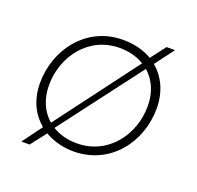

<svg xmlns="http://www.w3.org/2000/svg" viewBox="-109 -676 856 835"><g transform="rotate(20 318.5 -259.0)"><path d="M72 42H110L166 -30C205 -7 251 5 298 5C469 5 576 -138 576 -294C576 -368 548 -431 498 -472L564 -560H525L472 -491C435 -513 390 -525 337 -525C168 -525 61 -380 61 -226C61 -147 92 -88 139 -49ZM300 -33C256 -33 218 -44 187 -63L473 -440C512 -406 536 -355 536 -290C536 -158 445 -33 300 -33ZM101 -230C101 -363 192 -487 336 -487C379 -487 417 -477 449 -457L165 -79C124 -114 101 -167 101 -230Z"/></g></svg>

Font: Fixel Display 20240404 ExLight
Style: Italic
Weight: 200
Italic angle: -10°
Designer: AlfaBravo + MacPaw
Foundry: Kyrylo Tkachov, Marchela Mozhyna, Serhii Makarenko, Maria Weinstein, Zakhar Kryvoshyya
Version: Version 1.211;Glyphs 3.2 (3225)